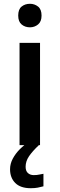

<svg xmlns="http://www.w3.org/2000/svg" viewBox="-20 -765 314 1012"><path d="M191 -539V0H83V-539ZM138 -745Q162 -745 180.5 -730.5Q199 -716 199 -683Q199 -651 180.5 -636Q162 -621 138 -621Q112 -621 94 -636Q76 -651 76 -683Q76 -716 94 -730.5Q112 -745 138 -745ZM115 114Q115 136 127 147Q139 158 158 158Q175 158 187.5 155Q200 152 209 151V217Q194 221 179 224Q164 227 142 227Q88 227 60.5 199.5Q33 172 33 127Q33 98 47.5 71Q62 44 84.5 21.5Q107 -1 131 -16L185 0Q151 32 133 58.5Q115 85 115 114Z"/></svg>

Font: Noto Sans Javanese Medium
Style: Regular
Weight: 500
Version: Version 2.004